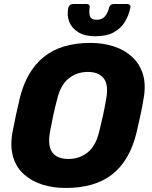

<svg xmlns="http://www.w3.org/2000/svg" viewBox="-20 -923 752 953"><path d="M306 10Q243 10 189.5 -7Q136 -24 98.5 -58Q61 -92 45.5 -143Q30 -194 41 -262Q49 -305 58.5 -348.5Q68 -392 78 -435Q111 -570 197 -640Q283 -710 429 -710Q492 -710 545.5 -692.5Q599 -675 636.5 -640Q674 -605 689.5 -554Q705 -503 693 -435Q686 -392 676.5 -348.5Q667 -305 657 -262Q623 -125 537 -57.5Q451 10 306 10ZM320 -134Q374 -134 414.5 -166Q455 -198 472 -268Q483 -312 491.5 -351Q500 -390 507 -432Q520 -502 495 -534Q470 -566 416 -566Q362 -566 321.5 -534Q281 -502 264 -432Q253 -390 244.5 -351Q236 -312 228 -268Q216 -198 240 -166Q264 -134 320 -134ZM452 -743Q402 -743 369.5 -762.5Q337 -782 324 -814Q311 -846 319 -884Q321 -892 327 -897.5Q333 -903 342 -903H410Q419 -903 423 -897.5Q427 -892 425 -884Q421 -861 426.5 -843Q432 -825 460 -825Q488 -825 502 -843Q516 -861 521 -884Q523 -892 529 -897.5Q535 -903 544 -903H612Q621 -903 625 -897.5Q629 -892 627 -884Q619 -846 599.5 -814Q580 -782 544.5 -762.5Q509 -743 452 -743Z"/></svg>

Font: Rubik
Style: Bold Italic
Weight: 700
Italic angle: -12°
Designer: Hubert and Fischer
Foundry: Hubert and Fischer
Version: Version 2.300;gftools[0.9.30]